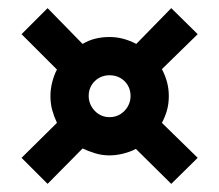

<svg xmlns="http://www.w3.org/2000/svg" viewBox="-20 -520 539 472"><path d="M378 -350 466 -436 401 -500 315 -412Q300 -420 283.5 -424.5Q267 -429 249 -429Q231 -429 214.5 -425Q198 -421 183 -412L97 -500L33 -436L120 -349Q113 -336 108.5 -318.5Q104 -301 104 -284Q104 -265 108.5 -249Q113 -233 120 -218L33 -132L97 -68L183 -155Q198 -148 214.5 -143Q231 -138 249 -138Q266 -138 283.5 -142.5Q301 -147 314 -154L401 -68L466 -132L378 -218Q386 -233 390.5 -249Q395 -265 395 -284Q395 -302 390.5 -318.5Q386 -335 378 -350ZM249 -232Q235 -232 223.5 -239Q212 -246 205 -258Q198 -270 198 -284Q198 -299 205 -310.5Q212 -322 223.5 -328.5Q235 -335 249 -335Q264 -335 275.5 -328.5Q287 -322 294 -310.5Q301 -299 301 -284Q301 -270 294 -258Q287 -246 275.5 -239Q264 -232 249 -232Z"/></svg>

Font: Advent Pro Black
Style: Regular
Weight: 900
Version: Version 3.000